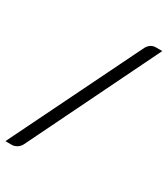

<svg xmlns="http://www.w3.org/2000/svg" viewBox="-200 -814 828 946"><g transform="rotate(30 214.0 -340.5)"><path d="M76.5 12.5Q68.5 28.5 54 37Q39.5 45.5 26 45.5H-10.5L352 -694Q359.5 -708.5 372 -717Q384.5 -725.5 400.5 -725.5H437Z"/></g></svg>

Font: Lato
Style: Italic
Weight: 400
Italic angle: -7°
Designer: Lukasz Dziedzic
Foundry: tyPoland Lukasz Dziedzic
Version: Version 2.007; 2014-02-27